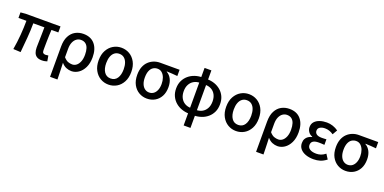

<svg xmlns="http://www.w3.org/2000/svg" viewBox="-10 -1667 5668 2832"><g transform="rotate(20 2824.5 -251.5)"><path d="M558 14Q510 14 480.5 -4.5Q451 -23 437.5 -57.5Q424 -92 424 -140Q424 -159 425 -194.5Q426 -230 427 -275.5Q428 -321 429 -368.5Q430 -416 430 -457H256Q256 -347 246 -227Q236 -107 225 6L109 0Q129 -115 138.5 -234Q148 -353 148 -457H23V-544L103 -551H649V-457H541Q538 -414 536.5 -364.5Q535 -315 534 -269Q533 -223 533 -187Q533 -151 533 -134Q533 -105 546 -93.5Q559 -82 584 -82Q597 -82 627 -87L642 0Q627 5 606 9.5Q585 14 558 14Z M758 200V-276Q758 -374 791.5 -438Q825 -502 881.5 -533Q938 -564 1007 -564Q1124 -564 1187 -489Q1250 -414 1250 -284Q1250 -190 1217.5 -123Q1185 -56 1133 -21Q1081 14 1023 14Q982 14 941.5 -2.5Q901 -19 866 -60Q868 -12 869.5 29.5Q871 71 872 112.5Q873 154 874 200ZM1001 -83Q1037 -83 1066.5 -106Q1096 -129 1114 -173.5Q1132 -218 1132 -282Q1132 -340 1118.5 -381.5Q1105 -423 1076 -445.5Q1047 -468 1002 -468Q966 -468 935 -446.5Q904 -425 885.5 -383Q867 -341 867 -279V-147Q902 -107 935 -95Q968 -83 1001 -83Z M1604 14Q1535 14 1477 -20Q1419 -54 1383.5 -119Q1348 -184 1348 -275Q1348 -367 1383.5 -431.5Q1419 -496 1477 -530Q1535 -564 1604 -564Q1674 -564 1732 -530Q1790 -496 1825 -431.5Q1860 -367 1860 -275Q1860 -184 1825 -119Q1790 -54 1732 -20Q1674 14 1604 14ZM1604 -82Q1671 -82 1706 -134.5Q1741 -187 1741 -275Q1741 -333 1725.5 -376.5Q1710 -420 1679.5 -444.5Q1649 -469 1604 -469Q1560 -469 1529 -444.5Q1498 -420 1482.5 -376.5Q1467 -333 1467 -275Q1467 -187 1502.5 -134.5Q1538 -82 1604 -82Z M2207 14Q2139 14 2082 -19Q2025 -52 1990.5 -115Q1956 -178 1956 -269Q1956 -341 1977 -394Q1998 -447 2034.5 -481.5Q2071 -516 2117 -533.5Q2163 -551 2213 -551H2518V-453Q2472 -457 2433.5 -460Q2395 -463 2350 -464V-459Q2398 -432 2425 -379Q2452 -326 2452 -253Q2452 -169 2420 -109.5Q2388 -50 2332.5 -18Q2277 14 2207 14ZM2208 -82Q2248 -82 2277.5 -103.5Q2307 -125 2324 -166Q2341 -207 2341 -263Q2341 -315 2325.5 -358.5Q2310 -402 2280.5 -428.5Q2251 -455 2209 -455Q2171 -455 2140.5 -435.5Q2110 -416 2092.5 -374.5Q2075 -333 2075 -269Q2075 -211 2092 -169Q2109 -127 2139.5 -104.5Q2170 -82 2208 -82Z M2868 10Q2810 9 2755.5 -9.5Q2701 -28 2658 -64.5Q2615 -101 2589.5 -154Q2564 -207 2564 -276Q2564 -345 2589.5 -397.5Q2615 -450 2658 -486.5Q2701 -523 2755.5 -541.5Q2810 -560 2868 -560L2862 -473Q2812 -472 2771.5 -449Q2731 -426 2707 -382Q2683 -338 2683 -276Q2683 -214 2707 -169.5Q2731 -125 2771.5 -102Q2812 -79 2862 -78ZM2949 10 2955 -78Q3006 -79 3046.5 -102Q3087 -125 3111 -169.5Q3135 -214 3135 -276Q3135 -338 3112 -382Q3089 -426 3048.5 -449Q3008 -472 2955 -473L2949 -560Q3009 -560 3063.5 -541.5Q3118 -523 3161 -486.5Q3204 -450 3228.5 -397.5Q3253 -345 3253 -276Q3253 -207 3228 -154Q3203 -101 3160 -64.5Q3117 -28 3062.5 -9.5Q3008 9 2949 10ZM2855 200V-703H2962V200Z M3606 14Q3537 14 3479 -20Q3421 -54 3385.5 -119Q3350 -184 3350 -275Q3350 -367 3385.5 -431.5Q3421 -496 3479 -530Q3537 -564 3606 -564Q3676 -564 3734 -530Q3792 -496 3827 -431.5Q3862 -367 3862 -275Q3862 -184 3827 -119Q3792 -54 3734 -20Q3676 14 3606 14ZM3606 -82Q3673 -82 3708 -134.5Q3743 -187 3743 -275Q3743 -333 3727.5 -376.5Q3712 -420 3681.5 -444.5Q3651 -469 3606 -469Q3562 -469 3531 -444.5Q3500 -420 3484.5 -376.5Q3469 -333 3469 -275Q3469 -187 3504.5 -134.5Q3540 -82 3606 -82Z M3992 200V-276Q3992 -374 4025.5 -438Q4059 -502 4115.5 -533Q4172 -564 4241 -564Q4358 -564 4421 -489Q4484 -414 4484 -284Q4484 -190 4451.5 -123Q4419 -56 4367 -21Q4315 14 4257 14Q4216 14 4175.5 -2.5Q4135 -19 4100 -60Q4102 -12 4103.5 29.5Q4105 71 4106 112.5Q4107 154 4108 200ZM4235 -83Q4271 -83 4300.5 -106Q4330 -129 4348 -173.5Q4366 -218 4366 -282Q4366 -340 4352.5 -381.5Q4339 -423 4310 -445.5Q4281 -468 4236 -468Q4200 -468 4169 -446.5Q4138 -425 4119.5 -383Q4101 -341 4101 -279V-147Q4136 -107 4169 -95Q4202 -83 4235 -83Z M4823 14Q4754 14 4699.5 -5.5Q4645 -25 4613.5 -62.5Q4582 -100 4582 -153Q4582 -192 4596.5 -219Q4611 -246 4636.5 -263Q4662 -280 4694 -288V-293Q4652 -308 4630 -342Q4608 -376 4608 -413Q4608 -465 4638.5 -498Q4669 -531 4718.5 -547.5Q4768 -564 4827 -564Q4876 -564 4922.5 -548.5Q4969 -533 5008 -505L4964 -429Q4933 -451 4900 -462Q4867 -473 4831 -473Q4784 -473 4753 -454Q4722 -435 4722 -398Q4722 -365 4748.5 -345Q4775 -325 4832 -325Q4849 -325 4867 -326Q4885 -327 4904 -328V-241Q4880 -243 4858 -244Q4836 -245 4815 -245Q4756 -245 4726.5 -225Q4697 -205 4697 -164Q4697 -124 4733 -100.5Q4769 -77 4835 -77Q4870 -77 4905 -88.5Q4940 -100 4976 -129L5024 -54Q4973 -15 4925.5 -0.5Q4878 14 4823 14Z M5325 14Q5257 14 5200 -19Q5143 -52 5108.5 -115Q5074 -178 5074 -269Q5074 -341 5095 -394Q5116 -447 5152.5 -481.5Q5189 -516 5235 -533.5Q5281 -551 5331 -551H5636V-453Q5590 -457 5551.5 -460Q5513 -463 5468 -464V-459Q5516 -432 5543 -379Q5570 -326 5570 -253Q5570 -169 5538 -109.5Q5506 -50 5450.5 -18Q5395 14 5325 14ZM5326 -82Q5366 -82 5395.5 -103.5Q5425 -125 5442 -166Q5459 -207 5459 -263Q5459 -315 5443.5 -358.5Q5428 -402 5398.5 -428.5Q5369 -455 5327 -455Q5289 -455 5258.5 -435.5Q5228 -416 5210.5 -374.5Q5193 -333 5193 -269Q5193 -211 5210 -169Q5227 -127 5257.5 -104.5Q5288 -82 5326 -82Z"/></g></svg>

Font: Noto Sans SC Medium
Style: Regular
Weight: 500
Designer: Ryoko NISHIZUKA  (kana, bopomofo & ideographs); Paul D. Hunt (Latin, Greek & Cyrillic); Sandoll Communications , Soo-you
Foundry: Adobe
Version: Version 2.004-H2;hotconv 1.0.118;makeotfexe 2.5.65603